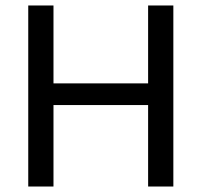

<svg xmlns="http://www.w3.org/2000/svg" viewBox="-20 -680 735 700"><path d="M520 0V-660H612V0ZM83 0V-660H175V0ZM129 -297V-376H557V-297Z"/></svg>

Font: Bricolage Grotesque 48pt Condensed ExtraBold
Style: Regular
Weight: 400
Version: Version 1.000;gftools[0.9.30]